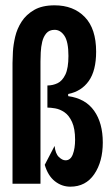

<svg xmlns="http://www.w3.org/2000/svg" viewBox="-20 -690 416 721"><path d="M244 11Q212 11 186 -9.5Q160 -30 148 -71L185 -142Q188 -113 201 -100.5Q214 -88 226 -88Q245 -88 253.5 -110.5Q262 -133 262 -165Q262 -207 250.5 -232Q239 -257 222 -268.5Q205 -280 187.5 -283Q170 -286 158 -286V-369Q178 -369 196 -377.5Q214 -386 225.5 -410Q237 -434 237 -480Q237 -533 222 -555.5Q207 -578 185 -578Q165 -578 154 -565Q143 -552 138.5 -533Q134 -514 133 -493.5Q132 -473 132 -459V0H27V-454Q27 -469 28.5 -495.5Q30 -522 37 -552Q44 -582 61 -608.5Q78 -635 108 -652.5Q138 -670 185 -670Q256 -670 298.5 -626Q341 -582 341 -496Q341 -425 313.5 -386Q286 -347 236 -337V-329Q301 -320 333.5 -274Q366 -228 366 -155Q366 -83 334 -36Q302 11 244 11Z"/></svg>

Font: Bricolage Grotesque 96pt Condensed Medium
Style: Regular
Weight: 500
Width: 3
Designer: Mathieu Triay
Foundry: Atelier Triay
Version: Version 1.001; ttfautohint (v1.8.4.7-5d5b);gftools[0.9.33.de